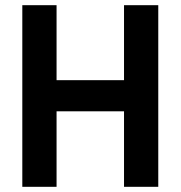

<svg xmlns="http://www.w3.org/2000/svg" viewBox="-20 -720 696 740"><path d="M66 0V-700H198V-411H458V-700H590V0H458V-291H198V0Z"/></svg>

Font: Space Grotesk Light
Style: Bold
Weight: 700
Version: Version 2.000